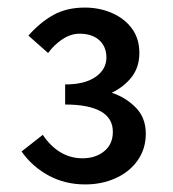

<svg xmlns="http://www.w3.org/2000/svg" viewBox="-20 -910 457 507"><path d="M205 -423Q151 -423 107.5 -447Q64 -471 37 -510L93 -554Q113 -524 139.5 -508Q166 -492 198 -492Q232 -492 255 -510.5Q278 -529 278 -562Q278 -598 246 -616Q214 -634 152 -634V-687Q204 -687 232.5 -707Q261 -727 261 -758Q261 -787 242 -804Q223 -821 190 -821Q167 -821 145 -806.5Q123 -792 107 -770L55 -816Q86 -851 121 -870.5Q156 -890 204 -890Q243 -890 276 -875.5Q309 -861 328.5 -834.5Q348 -808 348 -770Q348 -733 328 -707Q308 -681 275 -665Q312 -653 338.5 -626Q365 -599 365 -557Q365 -517 343.5 -486.5Q322 -456 285.5 -439.5Q249 -423 205 -423Z"/></svg>

Font: Noto Sans HK Thin Medium
Style: Regular
Weight: 500
Version: Version 2.004-H2;hotconv 1.0.118;makeotfexe 2.5.65603